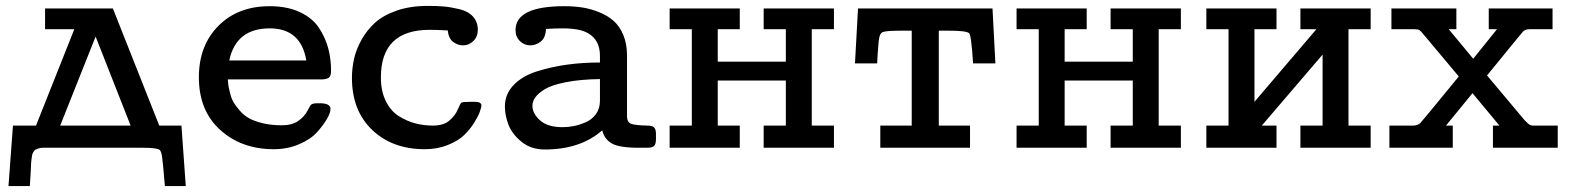

<svg xmlns="http://www.w3.org/2000/svg" viewBox="-20 -501 5323 651"><path d="M8.8 129.9 23.9 -75.2H102.1L231.9 -401.9H132.8V-472.2H362.8L520 -75.2H595.2L609.9 129.9H539.1Q532.2 47.9 529.5 30.5Q526.9 13.2 522 7.8Q513.2 0 465.8 0H143.1Q130.9 0 124 0Q117.2 0 110.6 2.4Q104 4.9 100.6 6.3Q97.2 7.8 93.5 13.9Q89.8 20 88.9 24.9Q87.9 29.8 86.4 42Q85 54.2 85 63.7Q85 73.2 83.5 93.5Q82 113.8 81.1 129.9ZM184.1 -75.2H422.9L304.2 -377Z M654.3 -238.8Q654.3 -346.7 720.5 -413.3Q786.6 -480 894.5 -480Q953.6 -480 996.6 -460Q1039.6 -439.9 1061.5 -406.5Q1083.5 -373 1093 -336.9Q1102.5 -300.8 1102.5 -261.2Q1102.5 -244.1 1095.9 -238.5Q1089.4 -232.9 1074.7 -231.9H752.4Q753.4 -218.8 754.4 -211.4Q755.4 -204.1 760 -185.5Q764.6 -167 771.5 -155Q778.3 -143.1 792.5 -126.5Q806.6 -109.9 824.7 -99.9Q842.8 -89.8 871.6 -83Q900.4 -76.2 935.5 -76.2Q969.7 -76.2 990.7 -90.6Q1011.7 -105 1022.2 -125Q1032.7 -145 1034.7 -146Q1040.5 -150.9 1055.7 -150.9H1064.5Q1100.6 -150.9 1100.6 -131.8Q1100.6 -118.7 1088.6 -97.9Q1076.7 -77.1 1055.2 -53Q1033.7 -28.8 994.1 -12Q954.6 4.9 908.7 4.9Q798.8 4.9 726.6 -60.5Q654.3 -126 654.3 -238.8ZM757.3 -295.9H1018.6Q1000.5 -404.8 894.5 -404.8Q780.3 -404.8 757.3 -295.9Z M1173.3 -236.8Q1173.3 -269 1180.2 -300.5Q1187 -332 1205.1 -365Q1223.1 -397.9 1251.2 -423.6Q1279.3 -449.2 1325.2 -465.1Q1371.1 -481 1430.2 -481Q1462.4 -481 1484.9 -479Q1507.3 -477.1 1537.4 -470Q1567.4 -462.9 1583.7 -444.8Q1600.1 -426.8 1600.1 -399.9Q1600.1 -377 1585.2 -362.1Q1570.3 -347.2 1549.3 -347.2Q1533.2 -347.2 1517.3 -358.2Q1501.5 -369.1 1498 -397.9H1497.1Q1457 -399.9 1437 -399.9Q1271 -399.9 1271.5 -237.8Q1271.5 -191.9 1288.3 -158Q1305.2 -124 1332.8 -106.9Q1360.4 -89.8 1388.9 -82.5Q1417.5 -75.2 1448.2 -75.2Q1483.4 -75.2 1503.4 -92Q1523.4 -108.9 1532.2 -129.9Q1541 -150.9 1544.4 -152.8Q1549.3 -155.8 1577.1 -155.8H1590.3Q1612.3 -155.8 1612.3 -143.1Q1612.3 -138.2 1607.2 -123Q1602.1 -107.9 1588.1 -85.4Q1574.2 -63 1554.2 -43.5Q1534.2 -23.9 1498.8 -9.5Q1463.4 4.9 1420.4 4.9Q1310.5 4.9 1241.9 -60.5Q1173.3 -126 1173.3 -236.8Z M1691.9 -140.1Q1691.9 -182.1 1721.9 -213.1Q1752 -244.1 1802 -259.5Q1852.1 -274.9 1904.1 -282Q1956.1 -289.1 2014.2 -289.1V-312Q2014.2 -365.2 1974.1 -388.2Q1945.3 -405.3 1884.8 -404.8Q1858.9 -404.8 1831.1 -402.8Q1830.1 -373 1813.5 -360.1Q1796.9 -347.2 1778.8 -347.2Q1757.8 -347.2 1742.9 -361.6Q1728 -376 1728 -398.9Q1728 -480 1893.1 -480Q1926.3 -480 1954.6 -475.6Q1982.9 -471.2 2011.5 -459.7Q2040 -448.2 2060.5 -430.2Q2081.1 -412.1 2093.5 -382.1Q2106 -352.1 2106 -313V-104Q2106.9 -86.9 2119.4 -81.5Q2131.8 -76.2 2174.8 -75.2Q2189.9 -75.2 2197 -69.6Q2204.1 -64 2204.1 -46.9V-29.8Q2204.1 -11.7 2197.5 -5.9Q2190.9 0 2174.8 0H2147Q2079.1 0 2054 -14.9Q2028.8 -29.8 2022 -59.1Q1947.8 5.9 1827.1 5.9Q1780.3 5.9 1748 -20.5Q1715.8 -46.9 1703.9 -78.6Q1691.9 -110.4 1691.9 -140.1ZM1785.2 -142.1Q1785.2 -116.2 1811 -93Q1836.9 -69.8 1887.2 -69.8Q1906.2 -69.8 1925 -73.5Q1943.8 -77.1 1965.3 -86.2Q1986.8 -95.2 2000.5 -114Q2014.2 -132.8 2014.2 -159.2V-232.9Q1947.3 -231.9 1899.2 -222.4Q1851.1 -212.9 1828.1 -199Q1805.2 -185.1 1795.2 -171.1Q1785.2 -157.2 1785.2 -142.1Z M2250.5 0V-75.2H2325.7V-401.9H2250.5V-472.2H2488.3V-401.9H2413.6V-292H2644.5V-401.9H2569.3V-472.2H2807.6V-401.9H2732.4V-75.2H2807.6V0H2569.3V-75.2H2644.5V-228H2413.6V-75.2H2488.3V0Z M2878.9 -286.1 2889.2 -472.2H3345.2L3355 -286.1H3279.3Q3273.4 -381.3 3266.1 -388.2Q3257.3 -397 3197.3 -397H3163.1V-75.2H3269V0H2964.8V-75.2H3071.3V-397H3037.1Q2983.9 -397 2972.9 -392.1Q2961.9 -387.2 2960 -365.2Q2959 -361.3 2959 -358.9Q2955.1 -312 2954.1 -286.1Z M3426.8 0V-75.2H3502V-401.9H3426.8V-472.2H3664.6V-401.9H3589.8V-292H3820.8V-401.9H3745.6V-472.2H3983.9V-401.9H3908.7V-75.2H3983.9V0H3745.6V-75.2H3820.8V-228H3589.8V-75.2H3664.6V0Z M4070.3 0V-75.2H4145.5V-401.9H4070.3V-472.2H4308.1V-401.9H4233.4V-155.8L4443.4 -401.9H4389.2V-472.2H4627.4V-401.9H4552.2V-75.2H4627.4V0H4389.2V-75.2H4464.4V-315.9L4258.3 -75.2H4308.1V0Z M4690.9 0V-75.2H4773.9Q4787.1 -76.2 4795.9 -84Q4802.7 -90.8 4925.8 -241.2V-242.2L4807.1 -383.8Q4797.4 -396 4792.7 -398.9Q4788.1 -401.9 4775.9 -401.9H4697.8V-472.2H4918V-401.9H4892.1L4975.1 -301.8L5055.7 -401.9H5027.8V-472.2H5244.1V-401.9H5165Q5151.9 -401.9 5144 -394Q5139.2 -389.2 5022 -245.1L5147.9 -95.2Q5164.1 -77.1 5170.9 -76.2Q5174.8 -75.2 5179.7 -75.2H5261.7V0H5042V-75.2H5064L4972.7 -185.1L4882.8 -75.2H4905.8V0Z"/></svg>

Font: CMU Concrete
Style: Bold
Weight: 700
Version: Version 0.7.0